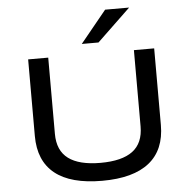

<svg xmlns="http://www.w3.org/2000/svg" viewBox="-61 -1006 1065 1076"><g transform="rotate(-5 471.0 -468.0)"><path d="M471 9Q294 9 205 -62.5Q116 -134 116 -274V-705H229V-276Q229 -182 289.5 -137Q350 -92 470 -92Q591 -92 651 -137Q711 -182 711 -276V-705H825V-274Q825 -134 735.5 -62.5Q646 9 471 9ZM423 -765 570 -945H705L517 -765Z"/></g></svg>

Font: Nunito Sans 7pt Expanded Medium
Style: Regular
Weight: 500
Width: 7
Designer: Vernon Adams
Foundry: Vernon Adams
Version: Version 3.101;gftools[0.9.27]